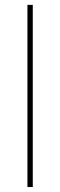

<svg xmlns="http://www.w3.org/2000/svg" viewBox="-20 -752 242 772"><path d="M111.8 -732.4H90.3V0H111.8Z"/></svg>

Font: Kumbh Sans Thin
Style: Regular
Weight: 250
Version: Version 1.004